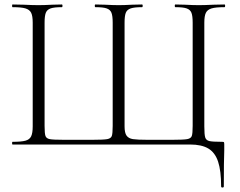

<svg xmlns="http://www.w3.org/2000/svg" viewBox="-20 -645 1070 857"><path d="M36 0Q34 0 34 -6Q34 -12 36 -12Q75 -12 93.5 -17Q112 -22 119 -36.5Q126 -51 126 -81V-544Q126 -574 119 -588Q112 -602 93.5 -607.5Q75 -613 36 -613Q34 -613 34 -619Q34 -625 36 -625L86 -624Q126 -622 152 -622Q176 -622 214 -624L256 -625Q259 -625 259 -619Q259 -613 256 -613Q222 -613 206 -607.5Q190 -602 184.5 -588Q179 -574 179 -544V-83Q179 -49 183 -38Q187 -27 202 -24Q217 -21 264 -21H393Q442 -21 458.5 -24Q475 -27 479 -38Q483 -49 483 -83V-544Q483 -574 477.5 -588Q472 -602 456 -607.5Q440 -613 406 -613Q403 -613 403 -619Q403 -625 406 -625L448 -624Q486 -622 510 -622Q534 -622 570 -624L614 -625Q617 -625 617 -619Q617 -613 614 -613Q580 -613 563.5 -607.5Q547 -602 541.5 -588Q536 -574 536 -544V-81Q536 -52 545 -39.5Q554 -27 573.5 -24Q593 -21 637 -21H750Q799 -21 815.5 -24Q832 -27 836 -38Q840 -49 840 -83V-544Q840 -574 834.5 -588Q829 -602 813 -607.5Q797 -613 763 -613Q760 -613 760 -619Q760 -625 763 -625L805 -624Q843 -622 867 -622Q892 -622 934 -624L982 -625Q985 -625 985 -619Q985 -613 982 -613Q943 -613 924.5 -607.5Q906 -602 899 -588Q892 -574 892 -544V-81Q892 -44 896 -31.5Q900 -19 914 -15.5Q928 -12 971 -12Q978 -12 979.5 -10.5Q981 -9 981 0V26Q979 74 979 187Q979 192 973 192Q967 192 967 187Q967 117 953.5 76.5Q940 36 910 18Q880 0 828 0Z"/></svg>

Font: Cormorant Garamond Light
Style: Regular
Weight: 300
Designer: Christian Thalmann (Catharsis Fonts)
Version: Version 3.000